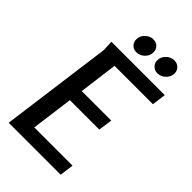

<svg xmlns="http://www.w3.org/2000/svg" viewBox="-269 -990 1076 1076"><g transform="rotate(45 269.0 -452.0)"><path d="M115 -728H538L527 -645H223L193 -415H427L415 -332H182L149 -83H452L441 0H29L118 -665ZM324 -853Q324 -825 303 -805Q282 -785 255 -785Q233 -785 218.5 -799.5Q204 -814 204 -836Q204 -864 225 -884Q246 -904 272 -904Q295 -904 309.5 -889.5Q324 -875 324 -853ZM491 -853Q491 -825 470 -805Q449 -785 422 -785Q400 -785 385 -800Q370 -815 370 -836Q370 -863 391 -883.5Q412 -904 439 -904Q461 -904 476 -889.5Q491 -875 491 -853Z"/></g></svg>

Font: Rosario SemiBold
Style: Italic
Weight: 600
Italic angle: -8.05°
Designer: Hector Gatti
Foundry: Omnibus Type
Version: Version 1.101; ttfautohint (v1.8.1.43-b0c9)